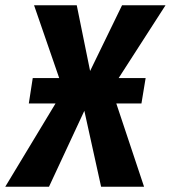

<svg xmlns="http://www.w3.org/2000/svg" viewBox="-63 -713 652 733"><path d="M493 -415 477 -318H381L487 0H323L259 -290L124 0H-43L149 -318H47L62 -415H163L67 -693H230L281 -442L403 -693H569L390 -415Z"/></svg>

Font: Fira Sans Condensed
Style: Bold Italic
Weight: 700
Width: 3
Italic angle: -8°
Designer: Carrois Corporate & Edenspiekermann AG
Foundry: Carrois Corporate GbR & Edenspiekermann AG
Version: Version 4.203